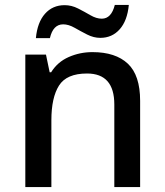

<svg xmlns="http://www.w3.org/2000/svg" viewBox="-20 -761 670 781"><path d="M356 -549Q450 -549 500 -502Q550 -455 550 -351V0H445V-336Q445 -462 334 -462Q251 -462 220 -413Q189 -364 189 -272V0H83V-539H167L182 -467H188Q214 -509 259.5 -529Q305 -549 356 -549ZM126 -606Q132 -670 163 -705Q194 -740 243 -740Q271 -740 297.5 -726.5Q324 -713 348 -699Q372 -685 394 -685Q433 -685 447 -741H504Q498 -677 467 -642Q436 -607 388 -607Q361 -607 334.5 -620.5Q308 -634 283.5 -648Q259 -662 237 -662Q196 -662 183 -606Z"/></svg>

Font: Noto Sans Ethiopic Medium
Style: Regular
Weight: 500
Designer: Monotype Design Team
Foundry: Monotype Imaging Inc.
Version: Version 2.102; ttfautohint (v1.8.4.7-5d5b)